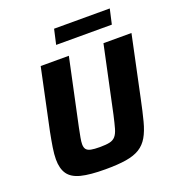

<svg xmlns="http://www.w3.org/2000/svg" viewBox="-153 -989 1031 1121"><g transform="rotate(-20 362.5 -429.0)"><path d="M311 8Q215 8 160 -6Q105 -20 81.5 -54Q58 -88 58 -145Q58 -176 64.5 -217.5Q71 -259 81 -310L161 -688H336L248 -275Q241 -240 236.5 -216Q232 -192 232 -176Q232 -155 241 -144Q250 -133 270 -129Q290 -125 324 -125Q363 -125 385.5 -130Q408 -135 421.5 -150.5Q435 -166 443.5 -196Q452 -226 463 -275L551 -688H725L645 -310Q629 -233 614.5 -177.5Q600 -122 579 -86Q558 -50 525 -29.5Q492 -9 440.5 -0.5Q389 8 311 8ZM288 -773 309 -866H655L634 -773Z"/></g></svg>

Font: Saira Thin
Style: Bold Italic
Weight: 700
Italic angle: -12°
Version: Version 1.101